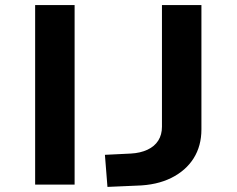

<svg xmlns="http://www.w3.org/2000/svg" viewBox="-20 -725 930 754"><path d="M118 0V-705H273V0ZM402 9 392 -117 494 -122Q531 -124 559 -137Q587 -150 601.5 -173Q616 -196 616 -227V-705H771V-217Q771 -152 740.5 -103.5Q710 -55 653 -26.5Q596 2 517 4Z"/></svg>

Font: Nunito Sans 7pt Expanded
Style: Bold
Weight: 700
Width: 7
Designer: Vernon Adams
Foundry: Vernon Adams
Version: Version 3.101;gftools[0.9.27]